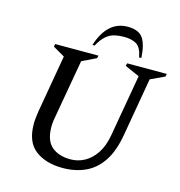

<svg xmlns="http://www.w3.org/2000/svg" viewBox="-124 -972 1025 1092"><g transform="rotate(15 388.5 -426.0)"><path d="M343 10Q243 10 181.5 -37Q120 -84 120 -190Q120 -207 122 -225.5Q124 -244 127 -264L186 -604L117 -644L120 -660H375L371 -644L288 -604L230 -274Q226 -255 223.5 -236Q221 -217 221 -201Q221 -120 262 -84.5Q303 -49 374 -49Q416 -49 454.5 -69.5Q493 -90 521.5 -132Q550 -174 562 -239L626 -606L540 -644L544 -660H777L774 -644L691 -605L632 -264Q615 -164 575 -104Q535 -44 475.5 -17Q416 10 343 10ZM326 -710Q375 -862 494 -862Q560 -862 585 -824.5Q610 -787 614 -710H601Q590 -768 561.5 -784.5Q533 -801 489 -801Q459 -801 433 -795Q407 -789 384 -769.5Q361 -750 339 -710Z"/></g></svg>

Font: Spectral SC Medium
Style: Italic
Weight: 500
Italic angle: -10°
Designer: Jean-Baptiste Levee
Foundry: Production Type
Version: Version 2.001